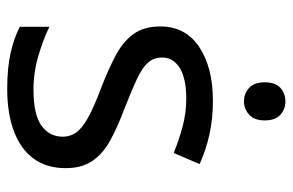

<svg xmlns="http://www.w3.org/2000/svg" viewBox="-156 -626 792 519"><g transform="rotate(90 239.5 -366.0)"><path d="M254 -742Q274 -742 289.5 -728.5Q305 -715 305 -686Q305 -658 289.5 -644Q274 -630 254 -630Q232 -630 217 -644Q202 -658 202 -686Q202 -715 217 -728.5Q232 -742 254 -742ZM434 -148Q434 -96 408 -61Q382 -26 334 -8Q286 10 220 10Q164 10 123.5 1Q83 -8 52 -24V-104Q84 -88 129.5 -74.5Q175 -61 222 -61Q289 -61 319 -82.5Q349 -104 349 -140Q349 -160 338 -176Q327 -192 298.5 -208Q270 -224 217 -244Q165 -264 128 -284Q91 -304 71 -332Q51 -360 51 -404Q51 -472 106.5 -509Q162 -546 252 -546Q301 -546 343.5 -536.5Q386 -527 423 -510L393 -440Q359 -454 322 -464Q285 -474 246 -474Q192 -474 163.5 -456.5Q135 -439 135 -409Q135 -387 148 -371.5Q161 -356 191.5 -341.5Q222 -327 273 -307Q324 -288 360 -268Q396 -248 415 -219.5Q434 -191 434 -148Z"/></g></svg>

Font: hex115
Style: Regular
Weight: 400
Designer: Monotype Design Team
Foundry: Monotype Imaging Inc.
Version: Version 2.013